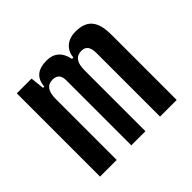

<svg xmlns="http://www.w3.org/2000/svg" viewBox="-129 -685 844 844"><g transform="rotate(-45 293.0 -263.5)"><path d="M427.7 0H531.2V-405.3C531.2 -491.2 500 -527.3 428.7 -527.3C374 -527.3 344.7 -493.2 341.8 -453.1H333.5C323.7 -502.9 293.5 -527.3 250 -527.3C193.4 -527.3 165 -502.9 161.1 -453.1H153.3L146.5 -517.6H54.7V0H158.2V-378.9C158.2 -425.8 174.8 -449.2 208 -449.2C235.4 -449.2 249 -434.6 249 -405.3V0H336.9V-378.9C336.9 -425.8 353.5 -449.2 387.7 -449.2C415 -449.2 427.7 -431.6 427.7 -395.5Z"/></g></svg>

Font: Cascadia Mono NF
Style: Regular
Weight: 400
Monospace: yes
Designer: Aaron Bell
Foundry: Saja Typeworks
Version: Version 2404.023